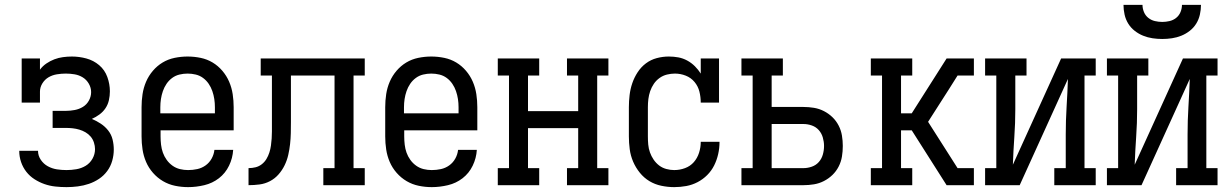

<svg xmlns="http://www.w3.org/2000/svg" viewBox="-20 -760 5040 788"><path d="M253 8Q230 8 207 5.5Q184 3 162.5 -4.5Q141 -12 121.5 -24.5Q102 -37 88 -55Q74 -73 66.5 -95Q59 -117 59 -140Q59 -140 59 -140.5Q59 -141 59 -141H136Q136 -141 136 -141Q136 -141 136 -141Q136 -121 147.5 -104Q159 -87 176.5 -77.5Q194 -68 213.5 -65Q233 -62 253 -62Q273 -62 293.5 -65.5Q314 -69 331.5 -79.5Q349 -90 359.5 -108.5Q370 -127 370 -148Q370 -161 365.5 -175Q361 -189 352 -199.5Q343 -210 331 -217Q319 -224 305.5 -228Q292 -232 278 -233.5Q264 -235 250 -235H196V-305H250Q268 -305 286.5 -308.5Q305 -312 320.5 -321.5Q336 -331 345 -347.5Q354 -364 354 -382Q354 -400 344.5 -416.5Q335 -433 319.5 -442.5Q304 -452 286 -455Q268 -458 250 -458Q232 -458 213.5 -455Q195 -452 179.5 -443Q164 -434 154 -418Q144 -402 144 -384V-339H69V-520H144V-474Q155 -489 170.5 -499.5Q186 -510 203 -516.5Q220 -523 238.5 -525.5Q257 -528 275 -528Q305 -528 334.5 -520Q364 -512 387 -492.5Q410 -473 420.5 -444Q431 -415 431 -385Q431 -367 427 -349Q423 -331 413 -316Q403 -301 388 -290Q373 -279 357 -272Q376 -264 393.5 -252.5Q411 -241 424 -224.5Q437 -208 442 -187.5Q447 -167 447 -146Q447 -123 440.5 -100Q434 -77 420 -58Q406 -39 386.5 -26Q367 -13 345 -5.5Q323 2 299.5 5Q276 8 253 8Z M752 8Q725 8 698.5 2.5Q672 -3 649 -16.5Q626 -30 608 -50.5Q590 -71 579.5 -95.5Q569 -120 565 -146.5Q561 -173 561 -200V-320Q561 -347 565 -373.5Q569 -400 579.5 -424.5Q590 -449 607.5 -469.5Q625 -490 647.5 -503.5Q670 -517 696.5 -522.5Q723 -528 750 -528Q777 -528 803.5 -522.5Q830 -517 852.5 -503.5Q875 -490 892.5 -469.5Q910 -449 920.5 -424.5Q931 -400 935 -373.5Q939 -347 939 -320V-225H639V-200Q639 -183 641 -166Q643 -149 648.5 -133.5Q654 -118 664 -104Q674 -90 688 -80Q702 -70 718.5 -66Q735 -62 752 -62Q771 -62 789.5 -66Q808 -70 823.5 -81Q839 -92 848.5 -109Q858 -126 860 -145H937Q935 -111 920 -80Q905 -49 878.5 -28.5Q852 -8 818.5 0Q785 8 752 8ZM862 -295V-320Q862 -337 859.5 -353.5Q857 -370 851.5 -386Q846 -402 836.5 -416Q827 -430 813.5 -440Q800 -450 783.5 -454Q767 -458 750 -458Q733 -458 716.5 -454Q700 -450 686.5 -440Q673 -430 663.5 -416Q654 -402 648.5 -386Q643 -370 640.5 -353.5Q638 -337 638 -320V-295Z M1000 0V-70Q1015 -70 1029 -73.5Q1043 -77 1054.5 -86Q1066 -95 1073.5 -107.5Q1081 -120 1085.5 -134Q1090 -148 1092 -162.5Q1094 -177 1095 -191.5Q1096 -206 1096 -220.5Q1096 -235 1096 -250Q1096 -250 1096 -251Q1096 -252 1096 -253V-257Q1096 -258 1096 -259Q1096 -260 1096 -261V-450H1050V-520H1477V-450H1431V-70H1477V0H1307V-70H1353V-450H1174V-259Q1174 -236 1173.5 -213.5Q1173 -191 1170.5 -168.5Q1168 -146 1163 -124Q1158 -102 1148 -81.5Q1138 -61 1123 -44Q1108 -27 1088 -16.5Q1068 -6 1045.5 -3Q1023 0 1000 0Z M1752 8Q1725 8 1698.5 2.5Q1672 -3 1649 -16.5Q1626 -30 1608 -50.5Q1590 -71 1579.5 -95.5Q1569 -120 1565 -146.5Q1561 -173 1561 -200V-320Q1561 -347 1565 -373.5Q1569 -400 1579.5 -424.5Q1590 -449 1607.5 -469.5Q1625 -490 1647.5 -503.5Q1670 -517 1696.5 -522.5Q1723 -528 1750 -528Q1777 -528 1803.5 -522.5Q1830 -517 1852.5 -503.5Q1875 -490 1892.5 -469.5Q1910 -449 1920.5 -424.5Q1931 -400 1935 -373.5Q1939 -347 1939 -320V-225H1639V-200Q1639 -183 1641 -166Q1643 -149 1648.5 -133.5Q1654 -118 1664 -104Q1674 -90 1688 -80Q1702 -70 1718.5 -66Q1735 -62 1752 -62Q1771 -62 1789.5 -66Q1808 -70 1823.5 -81Q1839 -92 1848.5 -109Q1858 -126 1860 -145H1937Q1935 -111 1920 -80Q1905 -49 1878.5 -28.5Q1852 -8 1818.5 0Q1785 8 1752 8ZM1862 -295V-320Q1862 -337 1859.5 -353.5Q1857 -370 1851.5 -386Q1846 -402 1836.5 -416Q1827 -430 1813.5 -440Q1800 -450 1783.5 -454Q1767 -458 1750 -458Q1733 -458 1716.5 -454Q1700 -450 1686.5 -440Q1673 -430 1663.5 -416Q1654 -402 1648.5 -386Q1643 -370 1640.5 -353.5Q1638 -337 1638 -320V-295Z M2023 0V-70H2069V-450H2023V-520H2193V-450H2147V-304H2353V-450H2307V-520H2477V-450H2431V-70H2477V0H2307V-70H2353V-234H2147V-70H2193V0Z M2747 8Q2721 8 2694.5 2.5Q2668 -3 2645.5 -16.5Q2623 -30 2606 -51Q2589 -72 2578.5 -96.5Q2568 -121 2564.5 -147.5Q2561 -174 2561 -200V-320Q2561 -345 2564 -370Q2567 -395 2575 -418.5Q2583 -442 2597 -463.5Q2611 -485 2631 -500Q2651 -515 2675.5 -521.5Q2700 -528 2725 -528Q2725 -528 2725 -528Q2725 -528 2725 -528Q2745 -528 2764 -524.5Q2783 -521 2800.5 -511.5Q2818 -502 2832 -488Q2846 -474 2856 -458V-520H2931V-339H2856Q2856 -362 2850.5 -384Q2845 -406 2830.5 -423.5Q2816 -441 2794.5 -449.5Q2773 -458 2750 -458Q2734 -458 2717.5 -454Q2701 -450 2687 -440Q2673 -430 2663.5 -416Q2654 -402 2648.5 -386Q2643 -370 2641 -353.5Q2639 -337 2639 -320V-200Q2639 -183 2640.5 -166.5Q2642 -150 2647.5 -134.5Q2653 -119 2662.5 -105Q2672 -91 2685 -81Q2698 -71 2714.5 -66.5Q2731 -62 2747 -62Q2770 -62 2791.5 -70Q2813 -78 2827.5 -94.5Q2842 -111 2849 -133Q2856 -155 2856 -177Q2856 -177 2856 -177.5Q2856 -178 2856 -178H2933Q2933 -178 2933 -177.5Q2933 -177 2933 -176Q2933 -152 2927.5 -127.5Q2922 -103 2911 -81Q2900 -59 2882.5 -41.5Q2865 -24 2843 -12.5Q2821 -1 2796.5 3.5Q2772 8 2747 8Z M3023 0V-70H3069V-450H3023V-520H3193V-450H3147V-321H3278Q3299 -321 3320.5 -317.5Q3342 -314 3361.5 -304Q3381 -294 3396.5 -279Q3412 -264 3422 -244.5Q3432 -225 3435.5 -203.5Q3439 -182 3439 -161Q3439 -139 3435.5 -117.5Q3432 -96 3422 -76.5Q3412 -57 3396.5 -42Q3381 -27 3361.5 -17Q3342 -7 3320.5 -3.5Q3299 0 3278 0ZM3147 -70H3278Q3295 -70 3312 -76Q3329 -82 3340.5 -95Q3352 -108 3357 -125.5Q3362 -143 3362 -161Q3362 -178 3357 -195.5Q3352 -213 3340.5 -226Q3329 -239 3312 -245Q3295 -251 3278 -251H3147Z M3554 0V-70H3600V-450H3554V-520H3724V-450H3678V-295H3722L3865 -520H3977V-450H3910L3876 -396L3789 -260L3910 -70H3977V0H3865L3722 -225H3678V-70H3724V0Z M4023 0V-70H4069V-450H4023V-520H4193V-450H4147V-312Q4147 -255 4143 -198Q4139 -141 4137 -84L4335 -520H4477V-450H4431V-70H4477V0H4307V-70H4354V-208Q4354 -265 4357.5 -322Q4361 -379 4363 -436L4165 0Z M4523 0V-70H4569V-450H4523V-520H4693V-450H4647V-312Q4647 -255 4643 -198Q4639 -141 4637 -84L4835 -520H4977V-450H4931V-70H4977V0H4807V-70H4854V-208Q4854 -265 4857.5 -322Q4861 -379 4863 -436L4665 0ZM4750 -600Q4730 -600 4710 -603Q4690 -606 4671.5 -613.5Q4653 -621 4637 -633.5Q4621 -646 4610.5 -663Q4600 -680 4595.5 -700Q4591 -720 4591 -740H4669Q4669 -725 4675 -710.5Q4681 -696 4693 -686.5Q4705 -677 4720 -673.5Q4735 -670 4750 -670Q4765 -670 4780 -673.5Q4795 -677 4807 -686.5Q4819 -696 4825 -710.5Q4831 -725 4831 -740H4909Q4909 -720 4904.5 -700Q4900 -680 4889.5 -663Q4879 -646 4863 -633.5Q4847 -621 4828.5 -613.5Q4810 -606 4790 -603Q4770 -600 4750 -600Z"/></svg>

Font: Iosevka Gothic
Style: Regular
Weight: 400
Monospace: yes
Designer: Belleve Invis
Foundry: Belleve Invis
Version: Version 15.5.1; ttfautohint (v1.8.4)